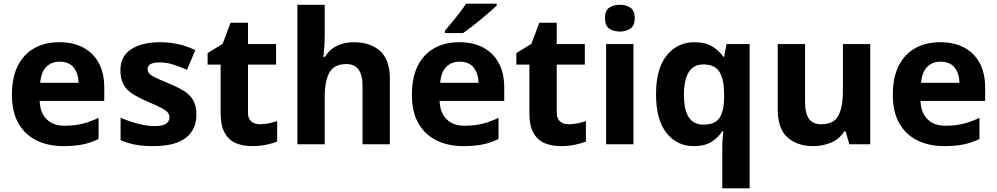

<svg xmlns="http://www.w3.org/2000/svg" viewBox="-20 -786 5430 1046"><path d="M303 -556Q379 -556 433.5 -527Q488 -498 518 -443Q548 -388 548 -308V-236H196Q198 -173 233.5 -137Q269 -101 332 -101Q385 -101 428 -111.5Q471 -122 517 -144V-29Q477 -9 432.5 0.5Q388 10 325 10Q243 10 180 -20.5Q117 -51 81 -113Q45 -175 45 -269Q45 -365 77.5 -428.5Q110 -492 168 -524Q226 -556 303 -556ZM304 -450Q261 -450 232.5 -422Q204 -394 199 -335H408Q407 -385 382 -417.5Q357 -450 304 -450Z M1050 -162Q1050 -79 991.5 -34.5Q933 10 817 10Q760 10 719 2.5Q678 -5 637 -22V-145Q681 -125 732 -112Q783 -99 822 -99Q866 -99 884.5 -112Q903 -125 903 -146Q903 -160 895.5 -171Q888 -182 863 -196Q838 -210 785 -232Q734 -254 701 -275.5Q668 -297 652 -327.5Q636 -358 636 -404Q636 -480 695 -518Q754 -556 852 -556Q903 -556 949 -546Q995 -536 1044 -513L999 -406Q959 -423 923 -434.5Q887 -446 850 -446Q817 -446 800.5 -437Q784 -428 784 -410Q784 -397 792.5 -386.5Q801 -376 825.5 -364Q850 -352 898 -332Q945 -313 979 -292.5Q1013 -272 1031.5 -241.5Q1050 -211 1050 -162Z M1396 -109Q1421 -109 1444 -114Q1467 -119 1490 -126V-15Q1466 -5 1430.5 2.5Q1395 10 1353 10Q1304 10 1265.5 -6Q1227 -22 1204.5 -61.5Q1182 -101 1182 -171V-434H1111V-497L1193 -547L1236 -662H1331V-546H1484V-434H1331V-171Q1331 -140 1349 -124.5Q1367 -109 1396 -109Z M1749 -605Q1749 -565 1746.5 -528Q1744 -491 1742 -476H1750Q1776 -518 1817 -537Q1858 -556 1908 -556Q1997 -556 2050.5 -508.5Q2104 -461 2104 -356V0H1955V-319Q1955 -437 1867 -437Q1800 -437 1774.5 -390.5Q1749 -344 1749 -257V0H1600V-760H1749Z M2482 -556Q2558 -556 2612.5 -527Q2667 -498 2697 -443Q2727 -388 2727 -308V-236H2375Q2377 -173 2412.5 -137Q2448 -101 2511 -101Q2564 -101 2607 -111.5Q2650 -122 2696 -144V-29Q2656 -9 2611.5 0.5Q2567 10 2504 10Q2422 10 2359 -20.5Q2296 -51 2260 -113Q2224 -175 2224 -269Q2224 -365 2256.5 -428.5Q2289 -492 2347 -524Q2405 -556 2482 -556ZM2483 -450Q2440 -450 2411.5 -422Q2383 -394 2378 -335H2587Q2586 -385 2561 -417.5Q2536 -450 2483 -450ZM2686 -756Q2672 -742 2649 -722Q2626 -702 2599.5 -680Q2573 -658 2547.5 -638.5Q2522 -619 2503 -606H2404V-619Q2420 -638 2441.5 -663.5Q2463 -689 2484 -716.5Q2505 -744 2519 -766H2686Z M3078 -109Q3103 -109 3126 -114Q3149 -119 3172 -126V-15Q3148 -5 3112.5 2.5Q3077 10 3035 10Q2986 10 2947.5 -6Q2909 -22 2886.5 -61.5Q2864 -101 2864 -171V-434H2793V-497L2875 -547L2918 -662H3013V-546H3166V-434H3013V-171Q3013 -140 3031 -124.5Q3049 -109 3078 -109Z M3431 -546V0H3282V-546ZM3357 -760Q3390 -760 3414 -744.5Q3438 -729 3438 -686.8Q3438 -646 3414 -630Q3390 -614 3357 -614Q3322.7 -614 3299.4 -630Q3276 -646 3276 -686.8Q3276 -729 3299.4 -744.5Q3322.7 -760 3357 -760Z M3915 11Q3915 -9 3916.5 -30Q3918 -51 3921 -71H3915Q3894 -37.4 3857 -13.7Q3820 10 3759.6 10Q3668.1 10 3611.1 -61.5Q3554 -133 3554 -272.5Q3554 -412 3612.2 -484Q3670.3 -556 3763 -556Q3822.6 -556 3860.4 -532.9Q3898.3 -509.7 3921 -476H3925L3938 -546H4064V240H3915ZM3812.8 -107Q3875 -107 3899.5 -143.5Q3924 -180 3925 -253V-271Q3925 -351 3900.5 -393Q3876 -435 3811.4 -435Q3758 -435 3732 -392.5Q3706 -350 3706 -270Q3706 -188 3732 -147.5Q3758 -107 3812.8 -107Z M4721 -546V0H4607L4587 -70H4579Q4553 -28 4507.5 -9Q4462 10 4411 10Q4323 10 4270 -37.5Q4217 -85 4217 -190V-546H4366V-227Q4366 -169 4387 -139Q4408 -109 4454 -109Q4522 -109 4547 -155.5Q4572 -202 4572 -289V-546Z M5102 -556Q5178 -556 5232.5 -527Q5287 -498 5317 -443Q5347 -388 5347 -308V-236H4995Q4997 -173 5032.5 -137Q5068 -101 5131 -101Q5184 -101 5227 -111.5Q5270 -122 5316 -144V-29Q5276 -9 5231.5 0.5Q5187 10 5124 10Q5042 10 4979 -20.5Q4916 -51 4880 -113Q4844 -175 4844 -269Q4844 -365 4876.5 -428.5Q4909 -492 4967 -524Q5025 -556 5102 -556ZM5103 -450Q5060 -450 5031.5 -422Q5003 -394 4998 -335H5207Q5206 -385 5181 -417.5Q5156 -450 5103 -450Z"/></svg>

Font: Noto Sans Ol Chiki
Style: Regular
Weight: 400
Designer: Monotype Design Team, Lewis McGuffie
Foundry: Monotype Imaging Inc.
Version: Version 2.003